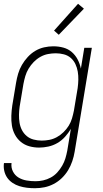

<svg xmlns="http://www.w3.org/2000/svg" viewBox="-25 -773 545 1016"><path d="M160 223Q138 223 117.5 220.5Q97 218 77.5 212Q58 206 41 194.5Q24 183 13 167Q2 151 -2.5 131Q-7 111 -4 90H36Q33 114 43.5 134.5Q54 155 73 166.5Q92 178 115.5 182Q139 186 163 186Q183 186 203.5 181.5Q224 177 243.5 166.5Q263 156 278 139.5Q293 123 304 104Q315 85 321 65Q327 45 331 24L350 -91Q337 -69 319 -49Q301 -29 278.5 -16Q256 -3 231 2.5Q206 8 182 8Q155 8 130 1Q105 -6 85.5 -22Q66 -38 54 -60.5Q42 -83 38 -108.5Q34 -134 35 -161Q36 -188 40 -215L60 -335Q64 -359 71 -383Q78 -407 91 -429.5Q104 -452 122 -471.5Q140 -491 162 -504Q184 -517 208.5 -522.5Q233 -528 257 -528Q285 -528 310.5 -521Q336 -514 355 -497.5Q374 -481 386 -458Q398 -435 403 -410L421 -520H461L370 30Q366 55 357.5 80Q349 105 335.5 127.5Q322 150 302.5 169Q283 188 259 200.5Q235 213 210 218Q185 223 160 223ZM196 -29Q216 -29 236.5 -33Q257 -37 276 -47.5Q295 -58 311 -73.5Q327 -89 338.5 -107.5Q350 -126 356 -146.5Q362 -167 366 -187L386 -307Q389 -329 389.5 -351Q390 -373 386.5 -394Q383 -415 374 -434Q365 -453 349.5 -466.5Q334 -480 313 -485.5Q292 -491 270 -491Q250 -491 229 -487Q208 -483 188.5 -472Q169 -461 153.5 -445Q138 -429 126.5 -410Q115 -391 109 -370.5Q103 -350 99 -329L79 -209Q76 -188 75.5 -166Q75 -144 78.5 -123Q82 -102 91.5 -84Q101 -66 116.5 -53Q132 -40 153 -34.5Q174 -29 196 -29ZM286 -589 261 -611 388 -753 419 -727Z"/></svg>

Font: Iosevka Term Curly Extralight
Style: Italic
Weight: 200
Italic angle: -9°
Designer: Belleve Invis
Foundry: Belleve Invis
Version: Version 32.3.0